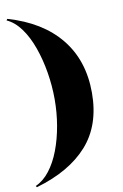

<svg xmlns="http://www.w3.org/2000/svg" viewBox="-99 -838 652 1020"><g transform="rotate(-10 227.5 -328.0)"><path d="M10 -774 15 -781.5Q197 -729 293.5 -610.5Q390 -492 390 -317.5Q390 -142.5 293.5 -34.2Q197 74 15 126.5L10 119Q52.5 100.5 86 57.2Q119.5 14 142.2 -46Q165 -106 177 -175.8Q189 -245.5 189 -317.5Q189 -389.5 177 -462.2Q165 -535 142.2 -599Q119.5 -663 86 -709Q52.5 -755 10 -774Z"/></g></svg>

Font: Engraving CC
Style: Bold
Weight: 700
Designer: indestructible type*
Foundry: Cowboy Collective
Version: Version 1.000